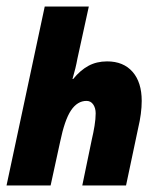

<svg xmlns="http://www.w3.org/2000/svg" viewBox="-29 -568 502 588"><path d="M108 -548H243L208 -388Q203 -360 193 -326H195Q217 -353 242 -366.5Q267 -380 299 -380Q349 -380 377 -348Q405 -316 405 -259Q405 -221 394 -175L357 0H223L252 -140Q257 -161 260.5 -182.5Q264 -204 264 -221Q264 -237 256.5 -248Q249 -259 236 -259Q208 -259 188.5 -230Q169 -201 155 -133L126 0H-9Z"/></svg>

Font: Noto Sans Display Ex Bold Cond
Style: Italic
Weight: 800
Width: 3
Italic angle: -12°
Designer: Monotype Design team
Foundry: Monotype Imaging Inc.
Version: Version 1.000